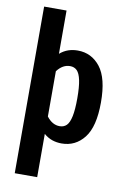

<svg xmlns="http://www.w3.org/2000/svg" viewBox="-90 -680 619 922"><g transform="rotate(10 219.0 -219.0)"><path d="M48.8 -625H158.2V-414.1Q177.7 -430.7 199.2 -438Q220.7 -445.3 245.1 -445.3Q312.5 -445.3 355 -391.1Q397.5 -336.9 397.5 -218.8Q397.5 -100.6 355 -46.4Q312.5 7.8 245.1 7.8Q220.7 7.8 199.2 0.5Q177.7 -6.8 158.2 -23.4V187.5H48.8ZM221.7 -72.3Q242.2 -72.3 255.4 -85.4Q268.6 -98.6 275.4 -130.9Q282.2 -163.1 282.2 -218.8Q282.2 -274.4 275.4 -306.6Q268.6 -338.9 255.4 -352.1Q242.2 -365.2 221.7 -365.2Q185.5 -365.2 158.2 -329.1V-108.4Q185.5 -72.3 221.7 -72.3Z"/></g></svg>

Font: Sudo Variable
Style: Regular
Weight: 400
Monospace: yes
Designer: Jens Kutilek
Foundry: Jens Kutilek
Version: Version 0.040